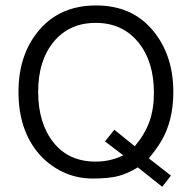

<svg xmlns="http://www.w3.org/2000/svg" viewBox="-20 -656 665 715"><path d="M335.9 -54.2Q391.6 -54.2 439 -77.6L371.1 -129.4L405.8 -172.9L481.9 -111.3Q520 -156.7 536.6 -203.6Q553.2 -250.5 553.2 -310.1Q553.2 -428.2 494.1 -499.5Q435.1 -570.8 336.7 -570.8Q238.3 -570.8 180.2 -500.7Q122.1 -430.7 122.1 -314.2Q122.1 -197.8 178.7 -126Q235.4 -54.2 335.9 -54.2ZM534.2 -66.4 616.7 -2 584 39.6 493.2 -32.7Q455.1 -9.3 419.7 -0.2Q384.3 8.8 324.5 8.8Q264.6 8.8 212.4 -16.4Q160.2 -41.5 123 -85.4Q48.8 -173.8 48.8 -314Q48.8 -454.1 126.7 -544.9Q204.6 -635.7 337.9 -635.7Q471.2 -635.7 548.3 -543.7Q625.5 -451.7 625.5 -313.5Q625.5 -205.6 579.6 -128.9Q561.5 -99.1 534.2 -66.4Z"/></svg>

Font: RIT Meera New
Style: Regular
Weight: 400
Designer: Hussain K H
Foundry: RIT
Version: 1.6.2